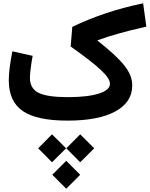

<svg xmlns="http://www.w3.org/2000/svg" viewBox="-20 -730 906 1162"><path d="M54.7 -419.4C40.5 -346.2 33.2 -287.6 33.2 -243.7C33.2 -158.2 61.5 -96.7 117.7 -58.1C173.8 -19.5 264.2 0 389.2 0C513.7 0 610.4 -18.6 678.2 -55.7C746.1 -92.8 780.3 -145 780.3 -212.9C780.3 -293.5 724.1 -361.8 571.3 -483.4L570.8 -486.3C607.9 -500 649.4 -513.2 695.8 -526.4C741.7 -539.6 798.3 -553.7 865.7 -568.8L846.2 -710C690.4 -677.7 547.9 -630.4 417.5 -567.4L407.7 -448.7C581.1 -325.2 645.5 -265.1 645.5 -223.1C645.5 -197.8 623 -177.7 578.1 -163.6C533.2 -149.4 470.7 -142.1 391.1 -142.1C306.6 -142.1 247.6 -150.9 212.9 -168.5C178.2 -186 161.1 -216.3 161.1 -258.8C161.1 -272.9 162.6 -292.5 166 -317.4C168.9 -342.3 172.9 -367.2 177.7 -392.1ZM465.3 252 550.3 167.5 465.3 83 381.3 167.5ZM294.9 252 379.9 167.5 294.9 83 210.9 167.5ZM380.9 412.1 465.3 327.6 380.9 243.2 296.4 327.6Z"/></svg>

Font: Estedad Bold
Style: Regular
Weight: 700
Designer: Amin Abedi
Version: Version 7.3